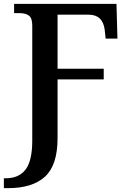

<svg xmlns="http://www.w3.org/2000/svg" viewBox="-40 -734 667 994"><path d="M-20 189H-11Q58 189 92.5 143.5Q127 98 127 -6V-602Q127 -640 110 -653Q93 -666 61 -666H33V-714H563L568 -534H507L502 -580Q492 -658 419 -658H258V-378H497V-323H258V-19Q258 121 193 180.5Q128 240 2 240H-20Z"/></svg>

Font: Noto Serif SemiBold
Style: Regular
Weight: 600
Designer: Monotype Design Team
Foundry: Monotype Imaging Inc.
Version: Version 1.001